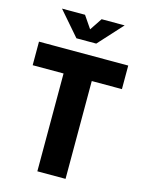

<svg xmlns="http://www.w3.org/2000/svg" viewBox="-130 -962 782 1039"><g transform="rotate(15 261.0 -442.5)"><path d="M184 0V-548H11V-680H511V-548H342V0ZM202 -750 85 -885H214L261 -816L307 -885H436L313 -750Z"/></g></svg>

Font: Cairo ExtraBold
Style: Regular
Weight: 800
Designer: Mohamed Gaber, Accademia di Belle Arti di Urbino
Foundry: Kief Type Foundry, Accademia di Belle Arti di Urbino
Version: Version 3.117